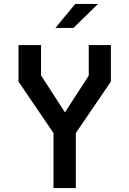

<svg xmlns="http://www.w3.org/2000/svg" viewBox="-20 -960 660 980"><path d="M253 0H367V-281L546 -543.5V-730H433V-574L311.5 -386.5L189.5 -575V-730H74.5V-543.5L253 -281ZM263 -817.5 364 -940H480.5L355 -817.5Z"/></svg>

Font: Monaspace Krypton Medium
Style: Regular
Weight: 500
Designer: Riley Cran & the Lettermatic Team
Foundry: Lettermatic
Version: Version 1.101 (Monaspace Krypton)